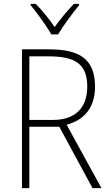

<svg xmlns="http://www.w3.org/2000/svg" viewBox="-20 -968 564 988"><path d="M244 -791H279C304 -834 353 -900 387 -941V-948H360C325 -911 290 -869 261 -829C234 -869 197 -915 164 -948H138V-941C170 -903 219 -835 244 -791ZM234 -714H93V0H131V-316H285L456 0H502L323 -326C414 -351 469 -414 469 -522C469 -666 387 -714 234 -714ZM230 -678C367 -678 429 -639 429 -522C429 -408 361 -351 256 -351H131V-678Z"/></svg>

Font: Noto Sans Malayalam SemiCondensed ExtraLight
Style: Regular
Weight: 200
Width: 4
Designer: Jelle Bosma - Monotype Design Team
Foundry: Monotype Imaging Inc.
Version: Version 2.104